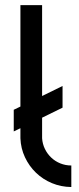

<svg xmlns="http://www.w3.org/2000/svg" viewBox="-20 -735 312 757"><path d="M226.6 -310.5 146 -271V-189.9Q147.5 -167.5 157 -147.9Q166.5 -128.4 181.9 -113.8Q197.3 -99.1 217.8 -90.8Q238.3 -82.5 261.2 -82.5V2.4Q220.7 2 184.8 -12.9Q148.9 -27.8 121.8 -54Q94.7 -80.1 78.4 -115Q62 -149.9 60.5 -189.9V-229.5L34.2 -216.8V-302.2L60.5 -314.9V-714.8H146V-356.4L226.6 -396Z"/></svg>

Font: Proletarsk
Style: Regular
Weight: 400
Designer: Peter Wiegel, original typeface by Carl Albert Fahrenwaldt 1901
Foundry: Peter Wiegel
Version: Version 1.000 2010 initial release